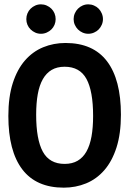

<svg xmlns="http://www.w3.org/2000/svg" viewBox="-20 -845 590 876"><path d="M531.7 -321.8Q531.7 -234.9 511.5 -171.9Q491.2 -108.9 455.8 -68.4Q420.4 -27.8 372.8 -8.3Q325.2 11.2 271 11.2Q145 11.2 81.5 -72.5Q18.1 -156.2 18.1 -315.9Q18.1 -402.8 38.3 -465.8Q58.6 -528.8 94 -569.3Q129.4 -609.9 177 -629.4Q224.6 -648.9 278.8 -648.9Q404.8 -648.9 468.3 -565.4Q531.7 -481.9 531.7 -321.8ZM404.8 -315.9Q404.8 -429.2 374.5 -484.9Q344.2 -540.5 274.9 -540.5Q240.2 -540.5 215.8 -526.1Q191.4 -511.7 175.5 -483.9Q159.7 -456.1 152.3 -415.3Q145 -374.5 145 -321.8Q145 -208.5 175.5 -152.8Q206.1 -97.2 274.9 -97.2Q309.6 -97.2 334.2 -111.6Q358.9 -126 374.5 -153.8Q390.1 -181.6 397.5 -222.4Q404.8 -263.2 404.8 -315.9ZM233.9 -757.8Q233.9 -744.1 228.8 -731.9Q223.6 -719.7 214.4 -710.7Q205.1 -701.7 192.9 -696.3Q180.7 -690.9 167 -690.9Q152.8 -690.9 140.9 -696.3Q128.9 -701.7 119.6 -710.7Q110.4 -719.7 105.2 -731.9Q100.1 -744.1 100.1 -757.8Q100.1 -771.5 105.2 -783.9Q110.4 -796.4 119.6 -805.4Q128.9 -814.5 140.9 -819.8Q152.8 -825.2 167 -825.2Q180.7 -825.2 192.9 -819.8Q205.1 -814.5 214.4 -805.4Q223.6 -796.4 228.8 -783.9Q233.9 -771.5 233.9 -757.8ZM449.7 -757.8Q449.7 -744.1 444.3 -731.9Q439 -719.7 430.2 -710.7Q421.4 -701.7 408.9 -696.3Q396.5 -690.9 382.8 -690.9Q369.1 -690.9 356.9 -696.3Q344.7 -701.7 335.7 -710.7Q326.7 -719.7 321.3 -731.9Q315.9 -744.1 315.9 -757.8Q315.9 -771.5 321.3 -783.9Q326.7 -796.4 335.7 -805.4Q344.7 -814.5 356.9 -819.8Q369.1 -825.2 382.8 -825.2Q396.5 -825.2 408.9 -819.8Q421.4 -814.5 430.2 -805.4Q439 -796.4 444.3 -783.9Q449.7 -771.5 449.7 -757.8ZM0 -638.2Z"/></svg>

Font: Code New Roman
Style: Bold
Weight: 700
Monospace: yes
Designer: Sam Radian
Foundry: Code New Roman
Version: Version 1.508 October 19, 2014